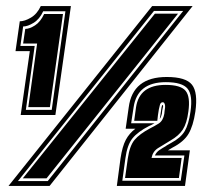

<svg xmlns="http://www.w3.org/2000/svg" viewBox="-20 -611 674 631"><path d="M48 -233 78 -443H31L45 -541Q61 -541 81.5 -553Q102 -565 114 -591H213L162 -233ZM65 -250H150L195 -574H122Q110 -548 90.5 -536Q71 -524 56 -524L47 -460H94ZM73 -259 102 -468H56L63 -516Q77 -516 95 -527.5Q113 -539 125 -565H187L144 -259ZM8 0 480 -591H613L143 0ZM39 -16H137L582 -575H486ZM55 -25 489 -566H565L133 -25ZM364 0 376 -90Q382 -130 393.5 -151.5Q405 -173 425 -188H393L403 -258Q416 -358 528 -358Q591 -358 611 -332.5Q631 -307 622 -244Q615 -197 599.5 -171Q584 -145 547 -126L532 -117H604L588 0ZM382 -17H574L586 -100H489Q494 -111 503.5 -117.5Q513 -124 527 -132H526L542 -141Q574 -158 587 -180Q600 -202 606 -244Q614 -298 596.5 -319.5Q579 -341 525 -341Q431 -341 419 -258L411 -206H488L477 -200L470 -197Q433 -178 415.5 -156.5Q398 -135 392 -90ZM391 -26 400 -90Q406 -132 422.5 -151.5Q439 -171 473 -189Q487 -196 501.5 -205Q516 -214 520 -237L521 -247Q522 -252 522.5 -257.5Q523 -263 522 -267Q520 -275 515 -275Q507 -275 505 -264Q502 -254 499 -232L497 -214H421L427 -258Q438 -332 524 -332Q574 -332 590 -312.5Q606 -293 599 -244Q594 -206 581 -185.5Q568 -165 540 -149L499 -124Q482 -113 478 -92H577L568 -26ZM505 -220 507 -232Q511 -266 514 -266Q516 -266 516 -261Q515 -258 514.5 -254.5Q514 -251 513 -247L512 -237Q510 -227 505 -220Z"/></svg>

Font: Alumni Sans Collegiate One
Style: Italic
Weight: 400
Italic angle: -8°
Designer: Robert E. Leuschke
Foundry: Robert E. Leuschke
Version: Version 1.100